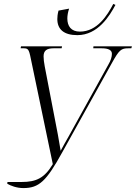

<svg xmlns="http://www.w3.org/2000/svg" viewBox="-20 -950 692 978"><path d="M374 -771C479 -771 539 -870 568 -925L557 -930C527 -872 475 -789 387 -789C342 -789 323 -817 323 -856C323 -870 326 -888 332 -906L278 -896C273 -877 272 -863 272 -853C272 -801 305 -771 374 -771ZM17 -14C34 -4 65 8 99 8C179 8 216 -27 297 -174L550 -629C587 -696 597 -704 634 -704H649L652 -714H456L455 -704H498C532 -704 550 -695 550 -676C550 -660 544 -641 532 -621L329 -254C313 -227 304 -209 289 -182C284 -212 279 -242 275 -263L208 -611C204 -631 202 -650 202 -663C202 -692 218 -704 253 -704H294L296 -714H87L85 -704H101C128 -704 128 -695 142 -627L249 -114C207 -44 166 -23 90 -23H18Z"/></svg>

Font: Noto Serif Display Condensed Light
Style: Italic
Weight: 300
Width: 3
Italic angle: -12°
Designer: Monotype Design Team
Foundry: Monotype Imaging Inc.
Version: Version 2.009